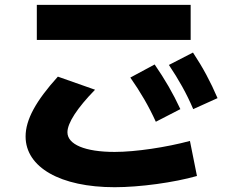

<svg xmlns="http://www.w3.org/2000/svg" viewBox="-20 -741 978 802"><path d="M459 41C563.5 41 707 21.5 802.7 -5.9L773.4 -152.3C675.8 -126 546.9 -106.4 459 -106.4C335 -106.4 261.7 -137.7 261.7 -188.5C261.7 -227.5 302.7 -290 377 -366.2L221.7 -420.9C129.9 -319.3 86.9 -241.2 86.9 -170.9C86.9 -42 232.4 41 459 41ZM133.8 -574.2H776.4V-720.7H133.8ZM630.9 -232.4 733.4 -285.2C702.1 -352.5 668.9 -409.2 626 -471.7L524.4 -417C567.4 -355.5 600.6 -298.8 630.9 -232.4ZM787.1 -285.2 888.7 -331.1C859.4 -399.4 828.1 -458 786.1 -521.5L685.5 -469.7C726.6 -408.2 758.8 -351.6 787.1 -285.2Z"/></svg>

Font: Pretendard Black
Style: Regular
Weight: 900
Designer: Base glyphs from Inter by Rasmus Andersson; Hangeul glyphs from Noto Sans CJK(Source Han Sans) by Jang Soo-young and Kan
Foundry: Kil Hyung-jin
Version: Version 1.309;Glyphs 3.2 (3225)